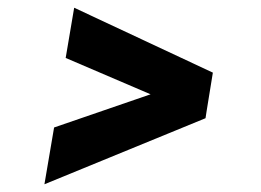

<svg xmlns="http://www.w3.org/2000/svg" viewBox="-20 -546 676 497"><path d="M95 -69 120 -216 530 -357 512 -240ZM512 -241 150 -396 172 -526 531 -358Z"/></svg>

Font: Figtree ExtraBold
Style: Italic
Weight: 800
Italic angle: -9.5°
Foundry: Erik Kennedy
Version: Version 2.001;gftools[0.9.30]